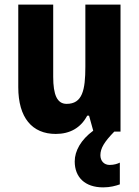

<svg xmlns="http://www.w3.org/2000/svg" viewBox="-20 -620 601 830"><path d="M414 51C414 21 431 -7 474 -51H501V-600H349V-332C349 -230 336 -171 268 -171C227 -171 210 -210 210 -288V-600H59V-243C59 -111 119 -41 221 -41C282 -41 329 -67 357 -120H365L383 -55C330 -16 303 32 303 78C303 146 347 190 426 190C457 190 481 183 498 177V83C488 88 473 93 454 93C430 93 414 76 414 51Z"/></svg>

Font: Noto Sans Tamil UI Condensed ExtraBold
Style: Regular
Weight: 800
Width: 3
Designer: Jelle Bosma - Monotype Design Team
Foundry: Monotype Imaging Inc.
Version: Version 2.004